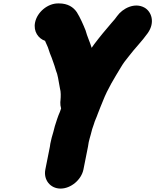

<svg xmlns="http://www.w3.org/2000/svg" viewBox="-20 -809 909 1124"><path d="M334.6 295C395 295 456.4 243.5 468.5 183L495 50C496.7 41.3 498.2 32.3 499.4 23C502.1 9.3 507.1 -5.1 511.2 -21L519.6 -53C522.6 -61.7 525.8 -71 529.2 -81C536.2 -105.9 542.9 -115 552.5 -143C563.7 -174.2 569.8 -185 582.5 -218C611.1 -291.2 649.1 -350.7 686.4 -413C703 -441.2 713.7 -454 733.6 -479C768.7 -525.7 812 -568.2 844.8 -615C890 -678.5 866.3 -741.9 825.6 -764.5C768 -796.5 697.7 -759.9 665.7 -715C655 -699.6 651 -695.2 634 -676C600.1 -636.9 562.2 -591.1 530.6 -549L516.6 -529C506.6 -562.5 490.1 -596.2 481 -631C466.4 -667.4 449.4 -705.8 430.1 -737C409.7 -767.4 376.6 -789 325.5 -789H319.5C258.7 -789 197.3 -737.8 185.2 -677C174.7 -624.6 204.7 -583.1 243.8 -570C244.9 -568.7 245.5 -567 245.8 -565C257.3 -541.7 264.5 -522.8 272.2 -497C278.2 -481.9 287.4 -459.9 291.8 -445L299.4 -423C301.7 -414.3 304.5 -405 307.9 -395L314.3 -377C315.9 -368.3 317.7 -360.7 319.7 -354C323 -334.7 327.4 -309.6 331.1 -291C336.8 -272.1 336.2 -244.3 334.1 -221L333.1 -211C332.6 -198.3 334.1 -186 337.7 -174C334.4 -164 332.1 -157.3 330.7 -154C320.7 -132.9 308.9 -96 301.2 -71L292.4 -37C285.3 -15.2 279.2 9.2 274.6 32C274.1 38 273.2 44 272 50L245.5 183C233.4 243.5 274.2 295 334.6 295Z"/></svg>

Font: Smoothie
Style: BlkIt
Weight: 900
Foundry: Cannot Into Space Fonts
Version: Version 0.8